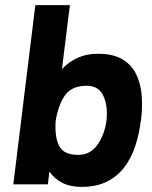

<svg xmlns="http://www.w3.org/2000/svg" viewBox="-20 -720 592 750"><path d="M167 0H32L118 -700H253L222 -450Q248 -478 283 -494Q318 -510 363 -510Q422 -510 458 -488.5Q494 -467 512 -430Q530 -393 533.5 -347Q537 -301 531 -252V-250L530 -248Q524 -198 509 -151.5Q494 -105 467 -68.5Q440 -32 398.5 -11Q357 10 299 10Q254 10 223 -6Q192 -22 173 -50ZM319 -385Q265 -385 238.5 -353.5Q212 -322 199 -257L197 -243Q194 -178 213 -146.5Q232 -115 286 -115Q333 -115 361 -155Q389 -195 396 -250Q402 -307 383.5 -346Q365 -385 319 -385Z"/></svg>

Font: Haskoy ExtraBold
Style: Italic
Weight: 800
Designer: Ertekin Erdin
Foundry: Ertekin Erdin
Version: Version 2.000; ttfautohint (v1.8.4.7-5d5b)